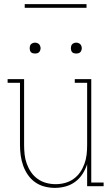

<svg xmlns="http://www.w3.org/2000/svg" viewBox="-20 -904 540 932"><path d="M246 8Q221 8 196 1.5Q171 -5 150.5 -19.5Q130 -34 115.5 -55Q101 -76 92.5 -100Q84 -124 80.5 -149.5Q77 -175 77 -200V-502H17V-520H97V-200Q97 -177 99.5 -154Q102 -131 110 -109Q118 -87 131 -68Q144 -49 163 -35.5Q182 -22 204.5 -16Q227 -10 250 -10Q273 -10 295.5 -16Q318 -22 337 -35.5Q356 -49 369 -68Q382 -87 390 -109Q398 -131 400.5 -154Q403 -177 403 -200V-502H343V-520H423V-18H483V0H403V-107Q395 -82 380.5 -59.5Q366 -37 345 -21.5Q324 -6 298.5 1Q273 8 246 8ZM350 -644Q345 -644 339.5 -645.5Q334 -647 330.5 -650.5Q327 -654 325.5 -659.5Q324 -665 324 -670Q324 -675 325.5 -680.5Q327 -686 330.5 -689.5Q334 -693 339.5 -695Q345 -697 350 -697Q355 -697 360.5 -695Q366 -693 369.5 -689.5Q373 -686 375 -680.5Q377 -675 377 -670Q377 -665 375 -659.5Q373 -654 369.5 -650.5Q366 -647 360.5 -645.5Q355 -644 350 -644ZM150 -644Q145 -644 139.5 -645.5Q134 -647 130.5 -650.5Q127 -654 125.5 -659.5Q124 -665 124 -670Q124 -675 125.5 -680.5Q127 -686 130.5 -689.5Q134 -693 139.5 -695Q145 -697 150 -697Q155 -697 160.5 -695Q166 -693 169.5 -689.5Q173 -686 175 -680.5Q177 -675 177 -670Q177 -665 175 -659.5Q173 -654 169.5 -650.5Q166 -647 160.5 -645.5Q155 -644 150 -644ZM100 -866V-884H400V-866Z"/></svg>

Font: Iosevka Curly Slab Thin
Style: Regular
Weight: 100
Monospace: yes
Designer: Belleve Invis
Foundry: Belleve Invis
Version: Version 22.1.2; ttfautohint (v1.8.4)